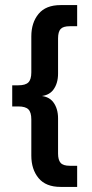

<svg xmlns="http://www.w3.org/2000/svg" viewBox="-20 -603 360 754"><path d="M28 -185V-268H52Q80 -268 91.5 -279.5Q103 -291 103 -319V-460Q103 -514 131.5 -548.5Q160 -583 218 -583H283V-500H254Q228 -500 218 -489Q208 -478 208 -452V-314Q208 -275 189 -250Q170 -225 129 -225V-227Q170 -227 189 -202Q208 -177 208 -138V0Q208 25 218 36.5Q228 48 254 48H283V131H218Q160 131 131.5 96.5Q103 62 103 8V-134Q103 -162 91.5 -173.5Q80 -185 52 -185Z"/></svg>

Font: Rokkitt SemiBold
Style: Regular
Weight: 600
Designer: Vernon Adams
Foundry: Vernon Adams
Version: Version 3.103